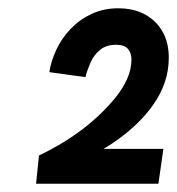

<svg xmlns="http://www.w3.org/2000/svg" viewBox="-20 -931 427 463"><path d="M67 -488 74 -556Q95 -566 119.5 -580Q144 -594 169 -612Q194 -630 216.5 -651Q239 -672 257.5 -694.5Q276 -717 286.5 -740.5Q297 -764 297 -788Q297 -803 288.5 -813Q280 -823 260 -823Q236 -823 221 -810.5Q206 -798 198 -779.5Q190 -761 186 -745L99 -757Q103 -784 116 -811.5Q129 -839 150.5 -861.5Q172 -884 201 -897.5Q230 -911 265 -911Q302 -911 329 -896.5Q356 -882 371.5 -855.5Q387 -829 387 -792Q387 -762 378 -734.5Q369 -707 352 -682Q335 -657 312.5 -635Q290 -613 263.5 -594Q237 -575 207 -559.5Q177 -544 146 -532L173 -572H374L362 -488Z"/></svg>

Font: Hanken Grotesk Black
Style: Italic
Weight: 900
Italic angle: -8°
Designer: Alfredo Marco Pradil
Foundry: Hanken Design Co.
Version: Version 3.013